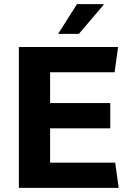

<svg xmlns="http://www.w3.org/2000/svg" viewBox="-20 -915 638 935"><path d="M263 -750H364L485 -892L484 -895H355ZM72 0H558L541 -123H224V-290H517V-413H224V-563H538L555 -686H72Z"/></svg>

Font: Chivo
Style: Bold
Weight: 700
Designer: Hector Gatti
Foundry: Omnibus-Type
Version: Version 1.003;PS 001.003;hotconv 1.0.70;makeotf.lib2.5.58329